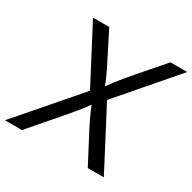

<svg xmlns="http://www.w3.org/2000/svg" viewBox="-182 -890 1053 1051"><g transform="rotate(30 344.0 -364.0)"><path d="M-22 0 329.6 -406.2 318.4 -338.4 114.7 -727.5H217.3L295.9 -572.3Q311.5 -542 322.8 -518.6Q334 -495.1 344 -472.4Q354 -449.7 364.3 -420.4H349.1Q369.6 -449.2 387.2 -472.2Q404.8 -495.1 424.1 -518.8Q443.4 -542.5 469.2 -572.3L604 -727.5H710L377.9 -342.3L388.7 -409.7L603 0H501.5L404.3 -185.5Q390.1 -213.4 379.4 -235.1Q368.7 -256.8 359.4 -278.8Q350.1 -300.8 339.4 -328.1H358.9Q339.8 -300.8 322.8 -278.8Q305.7 -256.8 287.4 -235.1Q269 -213.4 245.6 -185.5L85.4 0Z"/></g></svg>

Font: Inter 20pt
Style: Italic
Weight: 400
Italic angle: -9.3988°
Version: Version 4.001;git-66647c0bb